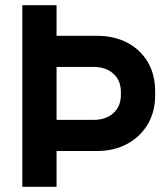

<svg xmlns="http://www.w3.org/2000/svg" viewBox="-20 -720 644 740"><path d="M198 -138V-258H341Q388 -258 417 -284Q446 -310 446 -355V-365Q446 -410 417 -436Q388 -462 341 -462H198V-582H354Q420 -582 470.5 -555.5Q521 -529 549.5 -481Q578 -433 578 -367V-353Q578 -288 548.5 -239.5Q519 -191 468.5 -164.5Q418 -138 354 -138ZM66 0V-700H198V0Z"/></svg>

Font: Space 7353
Style: Regular
Weight: 400
Designer: Christine Claussen + Ruben Lyon  (Space 7353)
Version: Version 1.000;FEAKit 1.0